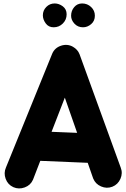

<svg xmlns="http://www.w3.org/2000/svg" viewBox="-20 -981 712 1089"><path d="M55.7 80.6Q24.4 66.4 12.2 33.4Q0 0.5 13.7 -30.8L276.4 -677.2Q291 -710.4 326.7 -721.9Q362.3 -733.4 393.6 -715.8Q420.9 -700.2 431.2 -673.3L664.6 -30.8Q677.2 1 663.1 33.2Q648.9 65.4 617.2 78.1Q585.4 90.3 553.2 76.4Q521 62.5 508.3 30.8L477.5 -57.6L208.5 -68.8L167 38.6Q153.3 69.8 120.1 82Q86.9 94.2 55.7 80.6ZM347.7 -427.2 272.5 -233.4 417.5 -227.5ZM518.1 -892.1Q518.1 -862.3 497.1 -844.2Q476.1 -826.2 450.7 -826.2Q421.4 -826.2 402.3 -846.7Q383.3 -867.2 383.3 -891.6Q383.3 -919.9 400.9 -940.7Q418.5 -961.4 445.8 -961.4Q475.6 -961.4 496.8 -941.2Q518.1 -920.9 518.1 -892.1ZM357.9 -899.9Q357.9 -869.1 336.4 -847.7Q314.9 -826.2 284.2 -826.2Q255.4 -826.2 239.3 -848.4Q223.1 -870.6 223.1 -894Q223.1 -921.9 242.7 -941.7Q262.2 -961.4 290 -961.4Q314.5 -961.4 336.2 -945.1Q357.9 -928.7 357.9 -899.9Z"/></svg>

Font: Mikhak-FD Black
Style: Regular
Weight: 900
Designer: Amin Abedi
Version: Version 3.2